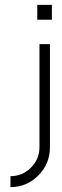

<svg xmlns="http://www.w3.org/2000/svg" viewBox="-20 -505 256 788"><path d="M133 -485H193V-424H133ZM142 -324H185V99Q185 167 137.5 215Q90 263 23 263V218Q72 218 107 183Q142 148 142 99Z"/></svg>

Font: HiLo-Deco
Style: Deco
Weight: 500
Version: Version 001.000